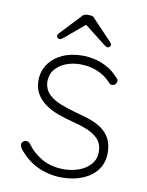

<svg xmlns="http://www.w3.org/2000/svg" viewBox="-80 -747 626 815"><g transform="rotate(10 232.5 -339.5)"><path d="M55 -80Q48 -92 48.5 -99.5Q49 -107 56 -112Q61 -117 69.5 -116.5Q78 -116 84 -109Q110 -72 150.5 -49Q191 -26 246 -26Q279 -26 309.5 -37Q340 -48 359.5 -70Q379 -92 379 -124Q379 -158 360 -178.5Q341 -199 311 -211Q281 -223 248 -231Q213 -240 181.5 -251.5Q150 -263 126 -280.5Q102 -298 88 -322Q74 -346 74 -379Q74 -418 95 -449Q116 -480 154 -497.5Q192 -515 242 -515Q266 -515 293 -509Q320 -503 347 -488.5Q374 -474 397 -448Q405 -442 404.5 -433.5Q404 -425 397 -418Q391 -414 384 -414Q377 -414 372 -420Q346 -449 311.5 -463Q277 -477 238 -477Q205 -477 176.5 -466Q148 -455 130 -433.5Q112 -412 112 -379Q114 -348 133.5 -328Q153 -308 185.5 -295Q218 -282 259 -271Q292 -263 320.5 -252.5Q349 -242 370.5 -226Q392 -210 404.5 -186Q417 -162 417 -126Q417 -84 394.5 -53.5Q372 -23 332.5 -6.5Q293 10 242 10Q190 10 142 -11Q94 -32 55 -80ZM240 -653 150 -577Q145 -573 140.5 -570Q136 -567 131 -567Q126 -567 122.5 -571Q119 -575 119 -579Q119 -582 120.5 -585Q122 -588 125 -591L206 -677Q214 -689 230 -689H240Q248 -689 254 -686.5Q260 -684 264 -677L345 -592Q348 -589 349.5 -586Q351 -583 351 -580Q351 -576 347.5 -572Q344 -568 339 -568Q335 -568 330 -571Q325 -574 320 -578L229 -649Z"/></g></svg>

Font: Quicksand Light Light
Style: Regular
Weight: 300
Version: Version 3.006